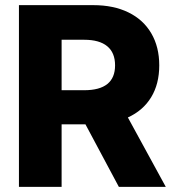

<svg xmlns="http://www.w3.org/2000/svg" viewBox="-20 -727 680 747"><path d="M53.7 -707H342.8Q421.9 -707 479.7 -678.7Q537.6 -650.4 568.6 -597.4Q599.6 -544.4 599.6 -472.7Q599.6 -400.4 568.1 -348.6Q536.6 -296.9 477.5 -270L625 0H442.4L312.5 -243.2H219.7V0H53.7ZM307.6 -376Q427.7 -376 427.7 -472.7Q427.7 -522 397.2 -547.1Q366.7 -572.3 307.6 -572.3H219.7V-376Z"/></svg>

Font: Pretendard JP ExtraBold
Style: Regular
Weight: 800
Designer: Base glyphs from Inter by Rasmus Andersson; Hangeul glyphs from Noto Sans CJK(Source Han Sans) by Jang Soo-young and Kan
Foundry: Kil Hyung-jin
Version: Version 1.309